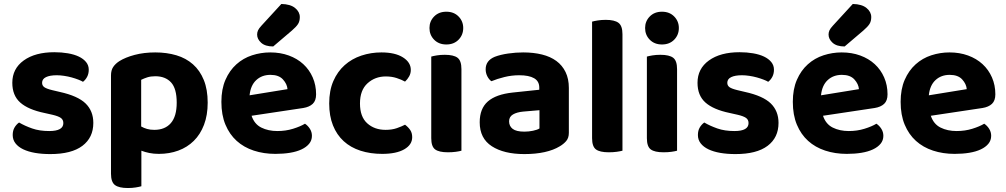

<svg xmlns="http://www.w3.org/2000/svg" viewBox="-20 -760 5065 967"><path d="M450 -141Q450 -67 395 -25.5Q340 16 233 16Q191 16 156.5 10Q122 4 97 -8Q72 -20 58 -38Q44 -56 44 -80Q44 -102 53 -117.5Q62 -133 76 -143Q105 -126 142 -113Q179 -100 228 -100Q299 -100 299 -140Q299 -157 286.5 -166Q274 -175 244 -182L204 -191Q122 -208 82 -243.5Q42 -279 42 -343Q42 -414 99.5 -455.5Q157 -497 254 -497Q290 -497 322 -491.5Q354 -486 377 -475Q400 -464 413.5 -447.5Q427 -431 427 -409Q427 -389 419 -373.5Q411 -358 398 -348Q390 -353 374.5 -359Q359 -365 341 -370Q323 -375 303 -378Q283 -381 266 -381Q231 -381 211.5 -371.5Q192 -362 192 -343Q192 -329 203 -321Q214 -313 243 -306L281 -297Q372 -277 411 -239Q450 -201 450 -141Z M780 15Q754 15 732 10.5Q710 6 692 -1V178Q682 181 664 184Q646 187 624 187Q579 187 559 172Q539 157 539 115V-380Q539 -406 550 -422.5Q561 -439 581 -452Q611 -471 658 -483.5Q705 -496 762 -496Q820 -496 868.5 -481.5Q917 -467 952 -436Q987 -405 1006.5 -357Q1026 -309 1026 -243Q1026 -180 1007.5 -131.5Q989 -83 956 -50.5Q923 -18 878 -1.5Q833 15 780 15ZM757 -106Q811 -106 840.5 -140Q870 -174 870 -243Q870 -314 841.5 -345Q813 -376 762 -376Q739 -376 722 -370.5Q705 -365 691 -358V-123Q705 -115 721 -110.5Q737 -106 757 -106Z M1247 -177Q1261 -135 1296 -117.5Q1331 -100 1377 -100Q1419 -100 1456 -111.5Q1493 -123 1516 -137Q1531 -127 1541 -111Q1551 -95 1551 -76Q1551 -53 1537 -36Q1523 -19 1498.5 -7.5Q1474 4 1440.5 9.5Q1407 15 1367 15Q1308 15 1258 -1.5Q1208 -18 1172 -50.5Q1136 -83 1115.5 -132Q1095 -181 1095 -247Q1095 -311 1115.5 -358Q1136 -405 1170.5 -436Q1205 -467 1249.5 -481.5Q1294 -496 1341 -496Q1392 -496 1434.5 -480.5Q1477 -465 1507.5 -437Q1538 -409 1555 -370Q1572 -331 1572 -285Q1572 -253 1555 -237Q1538 -221 1507 -216ZM1342 -383Q1299 -383 1270.5 -356.5Q1242 -330 1237 -280L1428 -311Q1426 -337 1405 -360Q1384 -383 1342 -383ZM1397 -740Q1443 -739 1466.5 -719.5Q1490 -700 1490 -674Q1490 -653 1481 -639Q1472 -625 1450 -606L1356 -526Q1316 -526 1295.5 -544.5Q1275 -563 1275 -586Q1275 -597 1279.5 -607Q1284 -617 1297 -631Z M1923 -375Q1869 -375 1831 -340.5Q1793 -306 1793 -239Q1793 -172 1829.5 -139Q1866 -106 1922 -106Q1954 -106 1978.5 -114.5Q2003 -123 2020 -132Q2037 -119 2046.5 -104.5Q2056 -90 2056 -69Q2056 -31 2016 -8Q1976 15 1905 15Q1845 15 1795.5 -1Q1746 -17 1711 -49Q1676 -81 1657 -128.5Q1638 -176 1638 -239Q1638 -304 1659 -352Q1680 -400 1716 -432Q1752 -464 1800 -480Q1848 -496 1901 -496Q1970 -496 2009.5 -471Q2049 -446 2049 -408Q2049 -390 2040.5 -375Q2032 -360 2020 -349Q2002 -359 1977.5 -367Q1953 -375 1923 -375Z M2304 -1Q2294 2 2276 4.5Q2258 7 2236 7Q2191 7 2171.5 -7.5Q2152 -22 2152 -64V-475Q2162 -478 2180 -481Q2198 -484 2220 -484Q2265 -484 2284.5 -469Q2304 -454 2304 -412ZM2143 -619Q2143 -653 2166.5 -677Q2190 -701 2228 -701Q2266 -701 2289.5 -677Q2313 -653 2313 -619Q2313 -584 2289.5 -560Q2266 -536 2228 -536Q2190 -536 2166.5 -560Q2143 -584 2143 -619Z M2621 -97Q2643 -97 2664.5 -101.5Q2686 -106 2697 -113V-205L2615 -198Q2583 -195 2563.5 -183.5Q2544 -172 2544 -149Q2544 -125 2562 -111Q2580 -97 2621 -97ZM2615 -496Q2667 -496 2709.5 -485.5Q2752 -475 2782 -453Q2812 -431 2828.5 -397Q2845 -363 2845 -317V-91Q2845 -65 2831.5 -49.5Q2818 -34 2799 -23Q2768 -4 2723 6Q2678 16 2621 16Q2518 16 2457 -23.5Q2396 -63 2396 -144Q2396 -213 2437 -249Q2478 -285 2563 -294L2696 -308V-319Q2696 -351 2670 -366Q2644 -381 2595 -381Q2557 -381 2520.5 -372Q2484 -363 2455 -351Q2443 -359 2434.5 -375.5Q2426 -392 2426 -411Q2426 -455 2472 -474Q2501 -485 2539.5 -490.5Q2578 -496 2615 -496Z M3046 7Q3001 7 2981.5 -7.5Q2962 -22 2962 -64V-651Q2972 -654 2990.5 -657Q3009 -660 3031 -660Q3075 -660 3095 -645Q3115 -630 3115 -588V-1Q3104 2 3086 4.5Q3068 7 3046 7Z M3390 -1Q3380 2 3362 4.5Q3344 7 3322 7Q3277 7 3257.5 -7.5Q3238 -22 3238 -64V-475Q3248 -478 3266 -481Q3284 -484 3306 -484Q3351 -484 3370.5 -469Q3390 -454 3390 -412ZM3229 -619Q3229 -653 3252.5 -677Q3276 -701 3314 -701Q3352 -701 3375.5 -677Q3399 -653 3399 -619Q3399 -584 3375.5 -560Q3352 -536 3314 -536Q3276 -536 3252.5 -560Q3229 -584 3229 -619Z M3901 -141Q3901 -67 3846 -25.5Q3791 16 3684 16Q3642 16 3607.5 10Q3573 4 3548 -8Q3523 -20 3509 -38Q3495 -56 3495 -80Q3495 -102 3504 -117.5Q3513 -133 3527 -143Q3556 -126 3593 -113Q3630 -100 3679 -100Q3750 -100 3750 -140Q3750 -157 3737.5 -166Q3725 -175 3695 -182L3655 -191Q3573 -208 3533 -243.5Q3493 -279 3493 -343Q3493 -414 3550.5 -455.5Q3608 -497 3705 -497Q3741 -497 3773 -491.5Q3805 -486 3828 -475Q3851 -464 3864.5 -447.5Q3878 -431 3878 -409Q3878 -389 3870 -373.5Q3862 -358 3849 -348Q3841 -353 3825.5 -359Q3810 -365 3792 -370Q3774 -375 3754 -378Q3734 -381 3717 -381Q3682 -381 3662.5 -371.5Q3643 -362 3643 -343Q3643 -329 3654 -321Q3665 -313 3694 -306L3732 -297Q3823 -277 3862 -239Q3901 -201 3901 -141Z M4125 -177Q4139 -135 4174 -117.5Q4209 -100 4255 -100Q4297 -100 4334 -111.5Q4371 -123 4394 -137Q4409 -127 4419 -111Q4429 -95 4429 -76Q4429 -53 4415 -36Q4401 -19 4376.5 -7.5Q4352 4 4318.5 9.5Q4285 15 4245 15Q4186 15 4136 -1.5Q4086 -18 4050 -50.5Q4014 -83 3993.5 -132Q3973 -181 3973 -247Q3973 -311 3993.5 -358Q4014 -405 4048.5 -436Q4083 -467 4127.5 -481.5Q4172 -496 4219 -496Q4270 -496 4312.5 -480.5Q4355 -465 4385.5 -437Q4416 -409 4433 -370Q4450 -331 4450 -285Q4450 -253 4433 -237Q4416 -221 4385 -216ZM4220 -383Q4177 -383 4148.5 -356.5Q4120 -330 4115 -280L4306 -311Q4304 -337 4283 -360Q4262 -383 4220 -383ZM4275 -740Q4321 -739 4344.5 -719.5Q4368 -700 4368 -674Q4368 -653 4359 -639Q4350 -625 4328 -606L4234 -526Q4194 -526 4173.5 -544.5Q4153 -563 4153 -586Q4153 -597 4157.5 -607Q4162 -617 4175 -631Z M4668 -177Q4682 -135 4717 -117.5Q4752 -100 4798 -100Q4840 -100 4877 -111.5Q4914 -123 4937 -137Q4952 -127 4962 -111Q4972 -95 4972 -76Q4972 -53 4958 -36Q4944 -19 4919.5 -7.5Q4895 4 4861.5 9.5Q4828 15 4788 15Q4729 15 4679 -1.5Q4629 -18 4593 -50.5Q4557 -83 4536.5 -132Q4516 -181 4516 -247Q4516 -311 4536.5 -358Q4557 -405 4591.5 -436Q4626 -467 4670.5 -481.5Q4715 -496 4762 -496Q4813 -496 4855.5 -480.5Q4898 -465 4928.5 -437Q4959 -409 4976 -370Q4993 -331 4993 -285Q4993 -253 4976 -237Q4959 -221 4928 -216ZM4763 -383Q4720 -383 4691.5 -356.5Q4663 -330 4658 -280L4849 -311Q4847 -337 4826 -360Q4805 -383 4763 -383Z"/></svg>

Font: Baloo 2
Style: Bold
Weight: 700
Designer: Sarang Kulkarni and Ek Type
Foundry: Ek Type
Version: Version 1.640;hotconv 1.0.111;makeotfexe 2.5.65597; ttfautoh